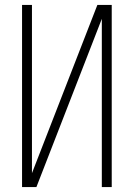

<svg xmlns="http://www.w3.org/2000/svg" viewBox="-20 -755 540 775"><path d="M69 0V-735H109V-56L373 -735H431V0H391V-679L127 0Z"/></svg>

Font: Iosevka SS04 Extralight
Style: Regular
Weight: 200
Monospace: yes
Designer: Belleve Invis
Foundry: Belleve Invis
Version: Version 19.0.0; ttfautohint (v1.8.4)